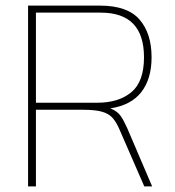

<svg xmlns="http://www.w3.org/2000/svg" viewBox="-20 -664 622 684"><path d="M80 0V-644H336Q434 -644 477 -594.5Q520 -545 520 -460Q520 -383 483.5 -336Q447 -289 373 -278Q398 -268 409.5 -251.5Q421 -235 433 -208L522 0H494L406 -202Q395 -228 381.5 -243.5Q368 -259 343.5 -266Q319 -273 275 -273H108V0ZM108 -298H326Q403 -298 448 -335.5Q493 -373 493 -460Q493 -619 339 -619H108Z"/></svg>

Font: Kanit Thin
Style: Regular
Weight: 250
Designer: Katatrad Team
Foundry: CadsonDemak
Version: Version 2.000; ttfautohint (v1.8.3)